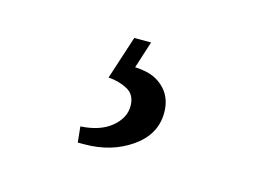

<svg xmlns="http://www.w3.org/2000/svg" viewBox="-45 -87 454 342"><g transform="rotate(15 182.0 84.0)"><path d="M198 -19 182 31Q185 31 190 31.5Q195 32 200 33Q223 37 238 53.5Q253 70 253 96Q253 136 216.5 161.5Q180 187 130 187Q125 187 123 187Q121 187 118 187L115 158Q151 156 171.5 139Q192 122 192 100Q192 79 176 70.5Q160 62 141 61L167 -19Z"/></g></svg>

Font: Yrsa Light
Style: Regular
Weight: 300
Designer: Anna Giedrys (Yrsa+Rasa design), David Brezina (Yrsa art-direction, Rasa art-direction, design)
Foundry: Rosetta Type Foundry
Version: Version 2.004